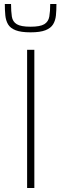

<svg xmlns="http://www.w3.org/2000/svg" viewBox="-20 -936 306 956"><path d="M115 0V-688H151V0ZM132 -775Q84 -775 57.5 -785.5Q31 -796 20 -815Q9 -834 6.5 -859.5Q4 -885 4 -916H35Q35 -879 39 -853.5Q43 -828 63.5 -815.5Q84 -803 132 -803Q180 -803 200.5 -815.5Q221 -828 225.5 -853.5Q230 -879 230 -916H261Q261 -885 258.5 -859.5Q256 -834 244.5 -815Q233 -796 206.5 -785.5Q180 -775 132 -775Z"/></svg>

Font: Saira Thin Thin
Style: Regular
Weight: 250
Version: Version 1.101